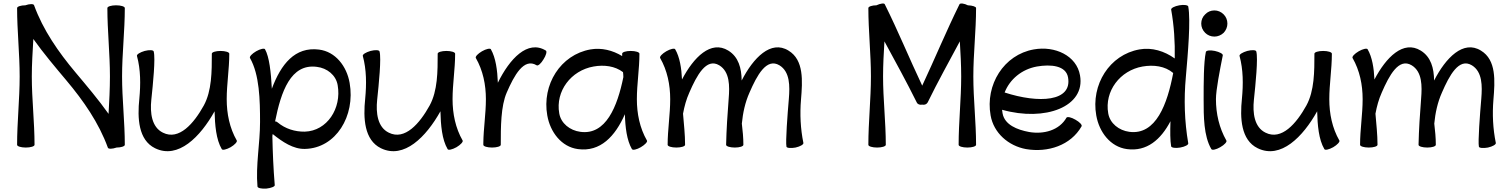

<svg xmlns="http://www.w3.org/2000/svg" viewBox="-20 -847 8809 1123"><path d="M710 0C710 -133 694 -267 694 -400C694 -533 710 -667 710 -800C710 -809 687 -816 659 -816C631 -816 608 -809 608 -800C608 -667 623 -533 623 -400C623 -327 619 -254 615 -181C557 -263 485 -348 422 -423C322 -542 232 -671 179 -817C176 -825 153 -825 128 -816C103 -816 80 -809 80 -800C80 -667 95 -533 95 -400C95 -267 80 -133 80 0C80 9 103 16 131 16C159 16 182 9 182 0C182 -133 166 -267 166 -400C166 -473 171 -546 175 -619C233 -537 305 -452 368 -377C468 -258 558 -129 611 17C614 25 636 25 662 16C687 16 710 9 710 0Z M781 -520C803 -439 803 -354 795 -270C783 -156 789 -28 887 20C1022 86 1152 -47 1235 -196V-197C1237 -115 1244 -31 1277 25C1281 33 1304 28 1329 14C1353 0 1369 -18 1365 -25C1323 -98 1306 -182 1306 -267C1306 -355 1321 -443 1321 -531C1321 -532 1321 -533 1321 -533C1321 -542 1298 -549 1270 -549C1242 -549 1219 -542 1219 -533C1219 -429 1219 -316 1172 -230C1114 -125 1027 -24 933 -71C867 -103 857 -187 865 -263C875 -358 890 -505 879 -546C877 -555 853 -556 826 -549C799 -541 779 -529 781 -520Z M1442 -508C1498 -410 1501 -262 1501 -133C1501 -7 1475 119 1486 244C1487 253 1510 258 1538 256C1566 253 1588 244 1587 236C1579 140 1575 44 1573 -51C1574 -55 1574 -59 1575 -63C1632 -17 1696 26 1764 24C1945 20 2059 -169 2025 -362C2008 -460 1942 -545 1846 -557C1705 -575 1623 -471 1570 -328C1565 -425 1555 -515 1530 -559C1526 -566 1502 -561 1478 -547C1454 -533 1438 -516 1442 -508ZM1604 -131C1600 -135 1595 -137 1589 -137C1624 -311 1680 -476 1833 -456C1893 -449 1945 -408 1955 -349C1979 -213 1893 -81 1763 -77C1705 -76 1648 -94 1604 -131Z M2102 -520C2124 -439 2124 -354 2116 -270C2104 -156 2110 -28 2208 20C2343 86 2473 -47 2556 -196V-197C2558 -115 2565 -31 2598 25C2602 33 2625 28 2650 14C2674 0 2690 -18 2686 -25C2644 -98 2627 -182 2627 -267C2627 -355 2642 -443 2642 -531C2642 -532 2642 -533 2642 -533C2642 -542 2619 -549 2591 -549C2563 -549 2540 -542 2540 -533C2540 -429 2540 -316 2493 -230C2435 -125 2348 -24 2254 -71C2188 -103 2178 -187 2186 -263C2196 -358 2211 -505 2200 -546C2198 -555 2174 -556 2147 -549C2120 -541 2100 -529 2102 -520Z M2909 0C2909 -104 2909 -226 2944 -306C2987 -405 3044 -511 3119 -465C3127 -460 3145 -476 3159 -500C3174 -523 3180 -546 3173 -551C3066 -617 2960 -502 2892 -363C2889 -436 2880 -508 2851 -559C2847 -566 2823 -561 2799 -547C2775 -533 2759 -516 2763 -508C2805 -435 2822 -351 2822 -267C2822 -181 2808 -97 2807 -11C2807 -11 2807 -10 2807 -9C2807 -9 2807 -8 2807 -6C2807 -6 2807 -5 2807 -4C2807 -3 2807 -1 2807 0C2807 9 2830 16 2858 16C2886 16 2909 9 2909 0Z M3764 -25C3722 -98 3705 -182 3705 -267C3705 -356 3720 -444 3720 -533C3720 -542 3697 -549 3669 -549C3641 -549 3619 -542 3619 -533C3619 -529 3619 -524 3619 -519C3563 -553 3499 -569 3434 -558C3258 -527 3149 -351 3181 -172C3198 -74 3264 12 3360 25C3492 43 3578 -50 3635 -179C3637 -103 3646 -27 3676 25C3681 33 3704 28 3728 14C3752 0 3769 -18 3764 -25ZM3374 -76C3314 -84 3261 -125 3251 -184C3228 -314 3320 -435 3452 -458C3513 -469 3577 -461 3624 -425C3625 -416 3626 -406 3626 -396C3591 -224 3524 -55 3374 -76Z M3841 -508C3883 -435 3900 -351 3900 -267C3900 -178 3885 -89 3885 0C3885 9 3908 16 3936 16C3964 16 3987 9 3987 0C3987 -61 3980 -121 3975 -182C3983 -225 3994 -266 4012 -306C4055 -405 4111 -511 4187 -465C4249 -427 4248 -344 4242 -270C4235 -180 4229 -90 4227 0C4227 9 4250 16 4278 16C4306 16 4328 9 4328 0C4328 -41 4324 -83 4319 -124C4325 -186 4338 -248 4364 -306C4407 -405 4463 -511 4539 -465C4601 -427 4600 -344 4594 -270C4586 -176 4574 -19 4580 11C4582 19 4606 21 4633 16C4660 10 4681 -2 4679 -11C4662 -94 4658 -179 4665 -264C4674 -373 4683 -496 4592 -551C4489 -615 4386 -509 4318 -376C4317 -448 4300 -514 4240 -551C4138 -614 4037 -512 3969 -382C3966 -448 3956 -513 3929 -559C3925 -566 3901 -561 3877 -547C3853 -533 3837 -516 3841 -508Z M5406 -248C5465 -369 5531 -487 5594 -605C5598 -537 5602 -468 5602 -400C5602 -267 5587 -133 5587 0C5587 9 5610 16 5638 16C5666 16 5689 9 5689 0C5689 -133 5673 -267 5673 -400C5673 -533 5689 -667 5689 -800C5689 -808 5668 -815 5641 -816C5620 -827 5596 -830 5592 -822C5515 -666 5448 -504 5374 -346C5299 -504 5233 -666 5155 -822C5152 -830 5130 -827 5106 -816C5082 -816 5059 -809 5059 -800C5059 -667 5074 -533 5074 -400C5074 -267 5059 -133 5059 0C5059 9 5082 16 5110 16C5138 16 5161 9 5161 0C5161 -133 5145 -267 5145 -400C5145 -468 5149 -537 5153 -605C5217 -487 5282 -369 5342 -248C5347 -237 5360 -232 5374 -235C5387 -232 5400 -237 5406 -248Z M6306 -108C6311 -116 6295 -133 6270 -147C6246 -161 6223 -166 6218 -159C6176 -85 6085 -60 5999 -75C5929 -88 5856 -117 5844 -184C5843 -191 5842 -198 5841 -205C6093 -134 6330 -223 6297 -406C6277 -522 6150 -580 6027 -558C5851 -527 5742 -351 5774 -172C5792 -69 5878 6 5981 25C6109 47 6243 3 6306 -108ZM6045 -458C6126 -472 6215 -464 6227 -394C6252 -252 6056 -241 5856 -306C5886 -383 5956 -442 6045 -458Z M6830 -791C6847 -697 6853 -601 6851 -505C6791 -548 6718 -571 6645 -558C6469 -527 6360 -351 6392 -172C6409 -74 6475 12 6571 25C6688 41 6770 -31 6826 -138C6824 -78 6824 -25 6830 9C6832 17 6855 21 6883 16C6911 11 6932 0 6930 -9C6908 -137 6904 -267 6916 -397C6928 -534 6945 -728 6930 -809C6929 -817 6905 -821 6878 -816C6850 -811 6829 -800 6830 -791ZM6585 -76C6525 -84 6472 -125 6462 -184C6439 -314 6531 -435 6663 -458C6727 -469 6794 -461 6842 -420C6808 -240 6742 -55 6585 -76Z M7159 -709C7159 -730 7151 -749 7137 -763C7122 -778 7103 -786 7083 -786C7062 -786 7043 -778 7029 -763C7014 -749 7006 -730 7006 -709C7006 -689 7014 -670 7029 -655C7043 -641 7062 -633 7083 -633C7103 -633 7122 -641 7137 -655C7151 -670 7159 -689 7159 -709ZM7033 -543C7020 -482 7020 -359 7020 -267C7020 -166 7020 -52 7065 25C7070 33 7093 28 7117 14C7142 0 7158 -18 7153 -25C7111 -99 7092 -182 7092 -267C7092 -321 7115 -438 7132 -523C7134 -532 7113 -543 7086 -549C7058 -555 7035 -552 7033 -543Z M7230 -520C7252 -439 7252 -354 7244 -270C7232 -156 7238 -28 7336 20C7471 86 7601 -47 7684 -196V-197C7686 -115 7693 -31 7726 25C7730 33 7753 28 7778 14C7802 0 7818 -18 7814 -25C7772 -98 7755 -182 7755 -267C7755 -355 7770 -443 7770 -531C7770 -532 7770 -533 7770 -533C7770 -542 7747 -549 7719 -549C7691 -549 7668 -542 7668 -533C7668 -429 7668 -316 7621 -230C7563 -125 7476 -24 7382 -71C7316 -103 7306 -187 7314 -263C7324 -358 7339 -505 7328 -546C7326 -555 7302 -556 7275 -549C7248 -541 7228 -529 7230 -520Z M7891 -508C7933 -435 7950 -351 7950 -267C7950 -178 7935 -89 7935 0C7935 9 7958 16 7986 16C8014 16 8037 9 8037 0C8037 -61 8030 -121 8025 -182C8033 -225 8044 -266 8062 -306C8105 -405 8161 -511 8237 -465C8299 -427 8298 -344 8292 -270C8285 -180 8279 -90 8277 0C8277 9 8300 16 8328 16C8356 16 8378 9 8378 0C8378 -41 8374 -83 8369 -124C8375 -186 8388 -248 8414 -306C8457 -405 8513 -511 8589 -465C8651 -427 8650 -344 8644 -270C8636 -176 8624 -19 8630 11C8632 19 8656 21 8683 16C8710 10 8731 -2 8729 -11C8712 -94 8708 -179 8715 -264C8724 -373 8733 -496 8642 -551C8539 -615 8436 -509 8368 -376C8367 -448 8350 -514 8290 -551C8188 -614 8087 -512 8019 -382C8016 -448 8006 -513 7979 -559C7975 -566 7951 -561 7927 -547C7903 -533 7887 -516 7891 -508Z"/></svg>

Font: Nupuram Medium
Style: Regular
Weight: 500
Designer: Santhosh Thottingal (santhosh.thottingal@gmail.com)
Foundry: SMC
Version: Version 1.000